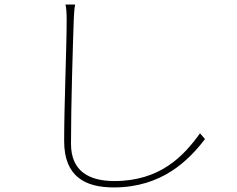

<svg xmlns="http://www.w3.org/2000/svg" viewBox="-20 -785 1040 841"><path d="M309 -765H267C271 -746 272 -723 272 -697C272 -573 261 -329 261 -167C261 -11 354 36 478 36C689 36 806 -82 878 -176L856 -201C785 -102 682 8 481 8C369 8 291 -36 291 -155C291 -329 299 -579 303 -697C304 -723 305 -741 309 -765Z"/></svg>

Font: Harano Aji Gothic TW ExtraLight
Style: Regular
Weight: 250
Foundry: Masamichi Hosoda
Version: HaranoAjiGothicTW-ExtraLight version 20230610;ttx 4.39.4